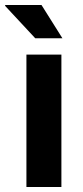

<svg xmlns="http://www.w3.org/2000/svg" viewBox="-41 -743 328 763"><path d="M64 0V-526H203V0ZM207 -591H99L-21 -720L-20 -723H124Z"/></svg>

Font: Archivo SemiBold
Style: Bold
Weight: 700
Version: Version 2.001